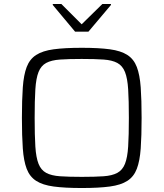

<svg xmlns="http://www.w3.org/2000/svg" viewBox="-20 -936 821 964"><path d="M391 8Q305 8 249.5 0.5Q194 -7 161.5 -28Q129 -49 114 -88.5Q99 -128 94.5 -190.5Q90 -253 90 -344Q90 -435 94.5 -497.5Q99 -560 114 -599.5Q129 -639 161.5 -660Q194 -681 249.5 -688.5Q305 -696 391 -696Q476 -696 531.5 -688.5Q587 -681 619.5 -660Q652 -639 667 -599.5Q682 -560 686.5 -497.5Q691 -435 691 -344Q691 -253 686.5 -190.5Q682 -128 667 -88.5Q652 -49 619.5 -28Q587 -7 531.5 0.5Q476 8 391 8ZM391 -48Q457 -48 500 -51Q543 -54 569 -68Q595 -82 607.5 -113.5Q620 -145 623.5 -200.5Q627 -256 627 -344Q627 -432 623.5 -487.5Q620 -543 607.5 -574.5Q595 -606 569 -620Q543 -634 500 -637Q457 -640 390 -640Q325 -640 281.5 -637Q238 -634 212 -620Q186 -606 173.5 -574.5Q161 -543 157.5 -487.5Q154 -432 154 -344Q154 -256 157.5 -200.5Q161 -145 173.5 -113.5Q186 -82 212 -68Q238 -54 281.5 -51Q325 -48 391 -48ZM357 -777 245 -911V-916H288L390 -814L494 -916H537V-911L424 -777Z"/></svg>

Font: Saira SemiExpanded Light
Style: Regular
Weight: 300
Width: 6
Designer: Hector Gatti with collaboration of the Omnibus-Type team
Foundry: Omnibus-Type
Version: Version 1.101